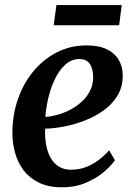

<svg xmlns="http://www.w3.org/2000/svg" viewBox="-20 -746 540 776"><path d="M444.5 -98.5Q431 -78 401.2 -52.2Q371.5 -26.5 328.2 -7.8Q285 11 230 11Q175.5 11 137.2 -7.8Q99 -26.5 75.2 -58Q51.5 -89.5 40.8 -128.8Q30 -168 30 -209.5Q30.5 -283 53 -347Q75.5 -411 116 -459.2Q156.5 -507.5 211 -535Q265.5 -562.5 329.5 -562.5Q380 -562.5 412 -546.8Q444 -531 459.8 -504Q475.5 -477 476 -443Q476.5 -396 455.5 -360.8Q434.5 -325.5 399.5 -300.2Q364.5 -275 322.5 -258.8Q280.5 -242.5 238.5 -234.5Q196.5 -226.5 162.5 -226Q161 -192 166.2 -162Q171.5 -132 184.2 -109Q197 -86 217.5 -73Q238 -60 266.5 -60Q299.5 -60 327.5 -70.8Q355.5 -81.5 379 -99.5Q402.5 -117.5 421 -138.5ZM302 -507.5Q269.5 -507.5 244.8 -485.5Q220 -463.5 202.8 -428.2Q185.5 -393 175.8 -352.2Q166 -311.5 163.5 -273.5Q187.5 -275 214.5 -282.8Q241.5 -290.5 267 -304.2Q292.5 -318 313 -337.5Q333.5 -357 345.2 -381.8Q357 -406.5 356.5 -436Q355.5 -472 341.5 -489.8Q327.5 -507.5 302 -507.5ZM208 -725.5H472L461.5 -644H197Z"/></svg>

Font: Merriweather 36pt SemiBold
Style: Italic
Weight: 600
Italic angle: -7.8°
Version: Version 2.101